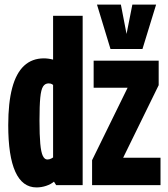

<svg xmlns="http://www.w3.org/2000/svg" viewBox="-20 -809 734 839"><path d="M225.4 0 215.8 -15.2Q202.4 -3.8 181.6 3.1Q160.8 10 139.6 10Q78 10 47 -58.4Q16 -126.8 16 -262Q16 -360 33.3 -424.8Q50.6 -489.6 85.4 -521.8Q120.2 -554 172 -554Q181.2 -554 192.2 -552.5Q203.2 -551 212 -548.4V-740H341.2V0ZM212 -121V-438Q205.4 -442.6 201.3 -443.6Q197.2 -444.6 192.4 -444.6Q176.8 -444.6 168.1 -431Q159.4 -417.4 156 -382.5Q152.6 -347.6 152.6 -282Q152.6 -218.4 156 -181.1Q159.4 -143.8 167.1 -127.9Q174.8 -112 186.8 -112Q191.8 -112 196 -113.1Q200.2 -114.2 204.3 -116.4Q208.4 -118.6 212 -121ZM382.4 0V-109L537.6 -425.6H389.2V-544H673.4V-436.8L518.2 -119.8H681.4V0ZM662.2 -789 602.6 -595H462.8L403.8 -789H508.2L533 -660.6L558.4 -789Z"/></svg>

Font: Georama ExtraCondensed Thin
Style: Regular
Weight: 100
Width: 2
Designer: Jean-Baptiste Levee
Foundry: Production Type
Version: Version 1.001